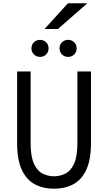

<svg xmlns="http://www.w3.org/2000/svg" viewBox="-20 -1134 656 1166"><path d="M308 12Q240.5 12 190.2 -15.5Q140 -43 112 -103.8Q84 -164.5 84 -265V-700H166V-265Q166 -185 185.5 -141.2Q205 -97.5 237.5 -80.5Q270 -63.5 308 -63.5Q346 -63.5 378.5 -80.5Q411 -97.5 430.5 -141.2Q450 -185 450 -265V-700H532.5V-265Q532.5 -165 504.5 -104Q476.5 -43 426 -15.5Q375.5 12 308 12ZM223 -788.5Q201 -788.5 186 -803.5Q171 -818.5 171 -840.5Q171 -862.5 186 -877.2Q201 -892 223 -892Q245.5 -892 260.2 -877.2Q275 -862.5 275 -840.5Q275 -818.5 260.2 -803.5Q245.5 -788.5 223 -788.5ZM393.5 -788.5Q371.5 -788.5 356.5 -803.5Q341.5 -818.5 341.5 -840.5Q341.5 -862.5 356.5 -877.2Q371.5 -892 393.5 -892Q416 -892 430.8 -877.2Q445.5 -862.5 445.5 -840.5Q445.5 -818.5 430.8 -803.5Q416 -788.5 393.5 -788.5ZM250.5 -958 392.5 -1114H510L332 -958Z"/></svg>

Font: Overpass Mono
Style: Regular
Weight: 400
Designer: Delve Withrington, Dave Bailey
Foundry: Delve Fonts LLC
Version: Version 4.000